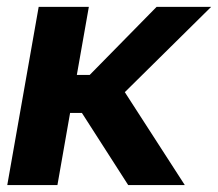

<svg xmlns="http://www.w3.org/2000/svg" viewBox="-20 -535 630 555"><path d="M1 0H146L182.6 -208.5H216.8L350.6 0H514.2L340.8 -268.6L590.3 -515.1H432.6L239.3 -318.4H202.1L236.8 -515.1H91.8Z"/></svg>

Font: Roboto Flex
Style: wght 700 wdth 100 opsz 14.0 GRAD 0.00 slnt -10.00 XTRA 468 XOPQ 96 YOPQ 79 YTLC 514 YTUC 712 YTAS 750 YTDE -203.00 YTFI 738
Weight: 700
Italic angle: -10°
Designer: Berlow after Robertson
Foundry: Google
Version: Version 3.100